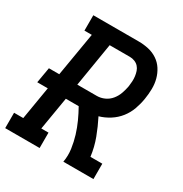

<svg xmlns="http://www.w3.org/2000/svg" viewBox="-177 -865 948 995"><g transform="rotate(30 296.5 -367.5)"><path d="M-7 0V-92H48L81 -289H18L34 -382H96L140 -643H96V-735H368Q398 -735 427 -728.5Q456 -722 480 -706Q504 -690 519.5 -666Q535 -642 542.5 -614Q550 -586 549.5 -555Q549 -524 544 -494Q539 -462 527.5 -429.5Q516 -397 494.5 -369.5Q473 -342 443 -323Q413 -304 381 -295Q405 -248 424 -197.5Q443 -147 450 -92H521V0H341Q348 -39 342.5 -78Q337 -117 326 -153Q315 -189 299.5 -223Q284 -257 266 -289H189L156 -92H199V0ZM204 -382H321Q344 -382 366 -392Q388 -402 403.5 -421Q419 -440 427 -463Q435 -486 439 -508Q441 -523 442 -538.5Q443 -554 441 -569Q439 -584 434.5 -597.5Q430 -611 420.5 -621.5Q411 -632 397 -637.5Q383 -643 368 -643H247Z"/></g></svg>

Font: Iosevka Curly Slab SmBdExObl
Style: Regular
Weight: 600
Width: 7
Italic angle: -9°
Monospace: yes
Designer: Belleve Invis
Foundry: Belleve Invis
Version: Version 11.1.0; ttfautohint (v1.8.3)